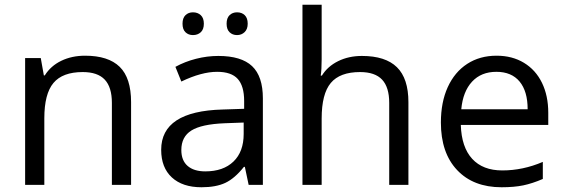

<svg xmlns="http://www.w3.org/2000/svg" viewBox="-20 -780 2385 810"><path d="M533 -349Q533 -451 485 -498Q437 -545 339 -545Q283 -545 238.5 -523.5Q194 -502 169 -462H165L152 -535H86V0H167V-281Q167 -384 205.5 -430Q244 -476 329 -476Q392 -476 422 -444Q452 -412 452 -346V0H533Z M794 -632Q814 -632 827 -644Q840 -656 840 -680Q840 -704 827 -716Q814 -728 794 -728Q775 -728 762.5 -716Q750 -704 750 -680Q750 -656 762.5 -644Q775 -632 794 -632ZM980 -632Q999 -632 1012 -644.5Q1025 -657 1025 -680Q1025 -704 1012.5 -716Q1000 -728 980 -728Q961 -728 948.5 -716Q936 -704 936 -680Q936 -656 948.5 -644Q961 -632 980 -632ZM1089 -365Q1089 -458 1043.5 -501Q998 -544 901 -544Q854 -544 807 -532Q760 -520 720 -498L745 -436Q830 -477 896 -477Q956 -477 983 -447Q1010 -417 1010 -354V-321L919 -318Q660 -311 660 -148Q660 -73 705 -31.5Q750 10 830 10Q891 10 930.5 -8.5Q970 -27 1009 -76H1013L1029 0H1089ZM745 -147Q745 -203 787.5 -229.5Q830 -256 927 -260L1008 -263V-215Q1008 -140 965 -98.5Q922 -57 846 -57Q798 -57 771.5 -80Q745 -103 745 -147Z M1703 -349Q1703 -449 1654.5 -496.5Q1606 -544 1507 -544Q1451 -544 1406.5 -522Q1362 -500 1338 -461H1333Q1337 -485 1337 -530V-760H1256V0H1337V-280Q1337 -384 1375.5 -430Q1414 -476 1499 -476Q1562 -476 1592 -444Q1622 -412 1622 -346V0H1703Z M2270 -25V-97Q2186 -61 2099 -61Q2017 -61 1972 -110Q1927 -159 1924 -253H2293V-304Q2293 -376 2266.5 -430.5Q2240 -485 2190.5 -515Q2141 -545 2075 -545Q2004 -545 1951 -510.5Q1898 -476 1869 -412.5Q1840 -349 1840 -263Q1840 -135 1908.5 -62.5Q1977 10 2096 10Q2149 10 2187.5 2Q2226 -6 2270 -25ZM2206 -319H1926Q1933 -394 1971.5 -435.5Q2010 -477 2074 -477Q2138 -477 2172 -436Q2206 -395 2206 -319Z"/></svg>

Font: OpenSansMMV
Style: Regular
Weight: 400
Designer: Steve Matteson
Foundry: Ascender Corporation
Version: Version 4.000